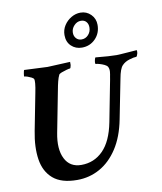

<svg xmlns="http://www.w3.org/2000/svg" viewBox="-97 -982 895 1064"><g transform="rotate(-10 350.5 -450.0)"><path d="M251 4.9Q162.1 4.9 115.7 -35.2Q69.3 -75.2 58.6 -145Q47.9 -214.8 65.4 -303.7L105.5 -509.8Q112.3 -543 113.8 -562Q115.2 -581.1 113.3 -585.9Q111.3 -591.8 101.1 -597.2Q90.8 -602.5 79.6 -606.4Q68.4 -610.4 61.5 -610.4Q58.6 -610.4 61.5 -627Q64.5 -644.5 66.4 -646.5L197.3 -640.6Q213.9 -640.6 325.2 -646.5V-628.9Q322.3 -610.4 317.4 -610.4Q312.5 -610.4 297.9 -606.4Q283.2 -602.5 269.5 -597.2Q255.9 -591.8 253.9 -586.9Q247.1 -573.2 241.7 -552.2Q236.3 -531.2 231.4 -503.9L186.5 -272.5Q168.9 -182.6 196.3 -127.9Q223.6 -73.2 288.1 -73.2Q360.4 -73.2 410.6 -124Q460.9 -174.8 481.4 -279.3L526.4 -511.7Q528.3 -522.5 529.3 -529.3Q530.3 -536.1 531.2 -539.1L533.2 -554.7Q534.2 -571.3 528.3 -582Q524.4 -589.8 511.2 -596.2Q498 -602.5 484.4 -606.4Q470.7 -610.4 462.9 -610.4Q460 -611.3 460.4 -619.6Q460.9 -627.9 463.4 -636.7Q465.8 -645.5 467.8 -646.5Q508.8 -642.6 538.1 -640.6Q567.4 -638.7 585.9 -638.7Q596.7 -638.7 612.8 -640.1Q628.9 -641.6 648.4 -642.6L700.2 -646.5Q702.1 -639.6 700.2 -628.9Q699.2 -624 696.3 -617.2Q693.4 -610.4 691.4 -610.4Q676.8 -610.4 651.4 -602.5Q626 -594.7 610.4 -578.1Q593.8 -561.5 584 -506.8L540 -284.2Q521.5 -189.5 479.5 -125Q437.5 -60.5 378.9 -27.8Q320.3 4.9 251 4.9ZM404.3 -712.9Q369.1 -712.9 344.7 -735.8Q320.3 -758.8 320.3 -797.9Q320.3 -827.1 335.9 -851.6Q351.6 -876 376.5 -890.6Q401.4 -905.3 428.7 -905.3Q462.9 -905.3 486.8 -881.3Q510.7 -857.4 510.7 -822.3Q510.7 -775.4 480 -744.1Q449.2 -712.9 404.3 -712.9ZM410.2 -757.8Q432.6 -757.8 448.2 -774.9Q463.9 -792 463.9 -816.4Q463.9 -835.9 453.1 -848.1Q442.4 -860.4 422.9 -860.4Q401.4 -860.4 384.8 -842.8Q368.2 -825.2 368.2 -802.7Q368.2 -783.2 379.9 -770.5Q391.6 -757.8 410.2 -757.8Z"/></g></svg>

Font: Crimson Text
Style: Bold Italic
Weight: 700
Italic angle: -11°
Designer: Sebastian Kosch
Foundry: Sebastian Kosch
Version: Version 1.100; ttfautohint (v1.8.4)